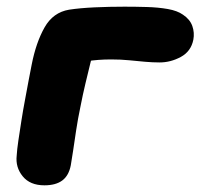

<svg xmlns="http://www.w3.org/2000/svg" viewBox="-20 -545 600 575"><path d="M113 10Q70 10 48 -17Q26 -44 30 -79Q31 -97 35 -124Q39 -151 44 -183Q49 -215 55 -246.5Q61 -278 66 -305.5Q71 -333 75 -352Q88 -418 113.5 -463Q139 -508 187 -516Q220 -521 263.5 -523Q307 -525 353 -525Q386 -525 420 -524Q454 -523 482.5 -518Q511 -513 528 -501Q549 -487 556 -467Q563 -447 559 -426Q552 -391 521.5 -374.5Q491 -358 458 -358Q437 -358 414.5 -360Q392 -362 367 -364.5Q342 -367 313 -367Q273 -367 240 -361.5Q207 -356 170 -348L267 -415Q259 -390 251.5 -359.5Q244 -329 236 -295.5Q228 -262 221 -226Q213 -188 208 -154.5Q203 -121 199 -94Q195 -67 192 -50Q186 -19 166.5 -4.5Q147 10 113 10Z"/></svg>

Font: Shantell Sans ExtraBold
Style: Italic
Weight: 800
Italic angle: -11°
Designer: Stephen Nixon, Anya Danilova, Shantell Martin
Foundry: Arrow Type
Version: Version 1.011;[c5ecc13dd]